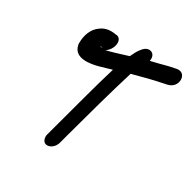

<svg xmlns="http://www.w3.org/2000/svg" viewBox="-157 -859 1002 1007"><g transform="rotate(30 344.5 -355.0)"><path d="M131 -542 132 -541C146 -468 241 -488 282 -499C297 -503 321 -510 354 -520C315 -392 277 -243 241 -112L226 -56L225 -54C220 -33 227 -4 253 -4C271 -4 296 -18 305 -51L320 -107C359 -252 403 -411 445 -548C509 -565 559 -579 640 -595C708 -609 703 -705 640 -691L597 -682C564 -673 532 -665 498 -657C509 -706 460 -724 430 -685L422 -675C411 -660 405 -646 395 -626C327 -605 303 -597 267 -589C305 -608 324 -678 280 -688L279 -687L267 -689C237 -693 207 -690 179 -667C134 -633 129 -575 131 -542ZM236 -593V-595C241 -594 244 -594 249 -593C248 -593 248 -592 246 -592C244 -592 240 -593 236 -593Z"/></g></svg>

Font: Stray Cat
Style: ExBlkCnObl
Weight: 1000
Version: Version 1.0